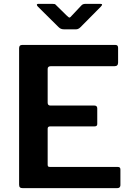

<svg xmlns="http://www.w3.org/2000/svg" viewBox="-20 -975 685 995"><path d="M94 -742C84 -742 79 -736.3 79 -725V-18C79 -11.3 80.5 -6.7 83.5 -4C86.5 -1.3 91.3 0 98 0H587C593 0 597.3 -1.5 600 -4.5C602.7 -7.5 604 -11 604 -15V-96C604 -101.3 602.8 -105 600.5 -107C598.2 -109 594 -110 588 -110H238C234 -110 231.2 -110.8 229.5 -112.5C227.8 -114.2 227 -117.3 227 -122V-308C227 -316 231.3 -320 240 -320H470C479.3 -320 484 -324 484 -332V-413C484 -423 479 -428 469 -428H241C231.7 -428 227 -433 227 -443V-618C227 -627.3 232.7 -632 244 -632H574C586 -632 592 -638.3 592 -651V-727C592 -737 587.7 -742 579 -742ZM423 -955C413.7 -955 406.7 -952.3 402 -947L353 -895C347 -887.7 342.7 -884 340 -884C337.3 -884 332.3 -887.7 325 -895L272 -947C268.7 -951 265.8 -953.3 263.5 -954C261.2 -954.7 257 -955 251 -955H179C173.7 -955 171 -953.3 171 -950C171 -947.3 173 -944 177 -940L283 -835C287 -831 291.2 -828 295.5 -826C299.8 -824 305.7 -823 313 -823H374C382 -823 389.7 -826.7 397 -834L502 -940C506.7 -944.7 509 -948.3 509 -951C509 -953.7 506 -955 500 -955Z"/></svg>

Font: Libre Franklin SemiBold
Style: Regular
Weight: 600
Designer: Pablo Impallari, Rodrigo Fuenzalida
Foundry: Impallari Type
Version: Version 1.002; ttfautohint (v1.5)